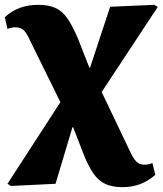

<svg xmlns="http://www.w3.org/2000/svg" viewBox="-22 -545 673 795"><path d="M485 230Q444 230 415 217Q386 204 364.5 173Q343 142 322 88L281 -18H278L208 216L23 225L9 216L228 -122L103 -376Q88 -410 75 -421Q62 -432 41 -432Q34 -432 24.5 -430Q15 -428 9 -425L-2 -474Q53 -525 136 -525Q177 -525 205.5 -513Q234 -501 255.5 -471Q277 -441 300 -387L348 -265H351L434 -517L617 -525L631 -516L399 -164L514 77Q530 112 543 124.5Q556 137 576 137Q593 137 609 130L621 179Q564 230 485 230Z"/></svg>

Font: Literata 36pt ExtraBold
Style: Regular
Weight: 800
Designer: Latin by Veronika Burian and Jose Scaglione. Greek by Irene Vlachou. Cyrillic by Vera Evstafieva.
Foundry: TypeTogether
Version: Version 3.002